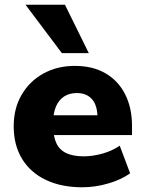

<svg xmlns="http://www.w3.org/2000/svg" viewBox="-20 -782 613 813"><path d="M329 11Q239 11 173.5 -20.5Q108 -52 73 -110Q38 -168 38 -247Q38 -323 71.5 -380.5Q105 -438 163.5 -470.5Q222 -503 297 -503Q372 -503 426 -472Q480 -441 509.5 -383.5Q539 -326 539 -249V-210H187V-294H409L393 -281Q393 -335 370 -361.5Q347 -388 305 -388Q274 -388 251.5 -373.5Q229 -359 217 -331Q205 -303 205 -261V-252Q205 -205 218.5 -176Q232 -147 261 -133.5Q290 -120 334 -120Q372 -120 413.5 -131.5Q455 -143 487 -165L531 -48Q493 -21 438 -5Q383 11 329 11ZM242 -557 88 -762H255L356 -557Z"/></svg>

Font: Nunito Sans 12pt Black
Style: Regular
Weight: 900
Designer: Vernon Adams
Foundry: Vernon Adams
Version: Version 3.101;gftools[0.9.27]